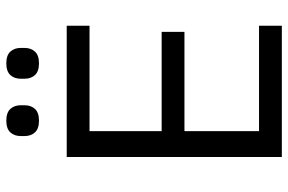

<svg xmlns="http://www.w3.org/2000/svg" viewBox="-176 -758 934 623"><g transform="rotate(-90 291.5 -447.0)"><path d="M93 0V-698H519V-624H177V-390H499V-316H177V-74H519V0ZM211 -788Q185 -788 173 -801Q161 -814 161 -835V-847Q161 -868 173 -881Q185 -894 211 -894Q237 -894 249 -881Q261 -868 261 -847V-835Q261 -814 249 -801Q237 -788 211 -788ZM397 -788Q371 -788 359 -801Q347 -814 347 -835V-847Q347 -868 359 -881Q371 -894 397 -894Q423 -894 435 -881Q447 -868 447 -847V-835Q447 -814 435 -801Q423 -788 397 -788Z"/></g></svg>

Font: IBM Plex Sans Thai
Style: Regular
Weight: 400
Designer: Mike Abbink, Paul van der Laan, Pieter van Rosmalen, Ben Mitchell, Mark Frömberg
Foundry: Bold Monday
Version: Version 1.2